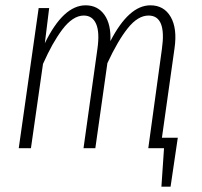

<svg xmlns="http://www.w3.org/2000/svg" viewBox="-20 -552 752 715"><path d="M583 -39.1H642.1L615.2 143.1H581.1L590.8 0H532.2L583 -370.1Q600.6 -494.1 533.2 -494.1Q493.7 -494.1 456.3 -447.5Q418.9 -400.9 379.9 -316.9L335 0H291L342.8 -370.1Q351.6 -432.1 337.9 -463.1Q324.2 -494.1 292 -494.1Q271.5 -494.1 251.2 -480.7Q231 -467.3 211.9 -441.9Q192.9 -416.5 175.5 -385.5Q158.2 -354.5 140.1 -314L95.2 0H49.8L124 -522H163.1L147 -391.1Q215.8 -532.2 298.8 -532.2Q343.8 -532.2 368.9 -496.8Q394 -461.4 391.1 -398.9Q460 -532.2 540 -532.2Q590.8 -532.2 615.7 -489Q640.6 -445.8 629.9 -372.1Z"/></svg>

Font: Fira Sans Compressed ExtraLight
Style: Italic
Weight: 250
Width: 3
Italic angle: -8°
Designer: Carrois Corporate & Edenspiekermann AG
Foundry: Carrois Corporate GbR & Edenspiekermann AG
Version: Version 4.203;PS 004.203;hotconv 1.0.88;makeotf.lib2.5.64775